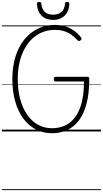

<svg xmlns="http://www.w3.org/2000/svg" viewBox="-20 -1414 1105 2065"><path d="M539 19Q444 19 365.5 -22Q287 -63 230.5 -139.5Q174 -216 143.5 -323.5Q113 -431 113 -564Q113 -653 128 -730Q143 -807 171.5 -872Q200 -937 241 -987.5Q282 -1038 333 -1073.5Q384 -1109 444 -1127.5Q504 -1146 571 -1146Q626 -1146 676 -1132Q726 -1118 770 -1088.5Q814 -1059 851 -1012Q859 -1002 857.5 -995.5Q856 -989 847 -981Q836 -972 829 -972.5Q822 -973 813 -982Q779 -1020 742 -1044.5Q705 -1069 662.5 -1081Q620 -1093 571 -1093Q513 -1093 461 -1076.5Q409 -1060 364.5 -1028.5Q320 -997 284.5 -951Q249 -905 223.5 -846Q198 -787 184.5 -716.5Q171 -646 171 -564Q171 -442 198 -344.5Q225 -247 274 -177.5Q323 -108 390.5 -71.5Q458 -35 539 -35Q597 -35 649 -52Q701 -69 743.5 -105.5Q786 -142 817.5 -201Q849 -260 866 -343.5Q883 -427 883 -538H575Q568 -538 563.5 -543.5Q559 -549 559 -563Q559 -577 563.5 -582.5Q568 -588 575 -588H918Q930 -588 935 -583Q940 -578 940 -565Q940 -411 911 -300Q882 -189 828.5 -118.5Q775 -48 701.5 -14.5Q628 19 539 19ZM552 -1200Q476 -1200 429 -1243.5Q382 -1287 377 -1374Q377 -1383 383 -1388.5Q389 -1394 401 -1394Q413 -1394 418 -1389Q423 -1384 424 -1374Q431 -1313 463.5 -1284.5Q496 -1256 552 -1256Q607 -1256 640.5 -1284.5Q674 -1313 679 -1374Q681 -1384 685.5 -1389Q690 -1394 701 -1394Q714 -1394 720.5 -1388.5Q727 -1383 726 -1374Q724 -1317 701 -1278.5Q678 -1240 639.5 -1220Q601 -1200 552 -1200ZM0 621H1065V631H0ZM0 -20H1065V0H0ZM0 -505H1065V-500H0ZM0 -1141H1065V-1131H0Z"/></svg>

Font: Playwrite BR Guides
Style: Regular
Weight: 400
Designer: Veronika Burian, José Scaglione
Foundry: TypeTogether
Version: Version 1.003